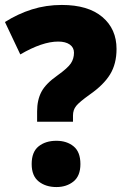

<svg xmlns="http://www.w3.org/2000/svg" viewBox="-20 -744 507 776"><path d="M130 -294Q130 -340 147.5 -373Q165 -406 212 -439Q254 -469 266.5 -488Q279 -507 279 -531Q279 -552 262 -564Q245 -576 215 -576Q151 -576 62 -524L0 -655Q52 -688 109 -706Q166 -724 230 -724Q336 -724 393.5 -675.5Q451 -627 451 -546Q451 -486 425 -443.5Q399 -401 343 -362Q301 -332 288 -316Q275 -300 275 -277V-252H130ZM108 -81Q108 -130 136 -152.5Q164 -175 208 -175Q250 -175 277.5 -152.5Q305 -130 305 -81Q305 -33 277 -10.5Q249 12 208 12Q165 12 136.5 -10.5Q108 -33 108 -81Z"/></svg>

Font: Noto Sans Lao Looped SemiCondensed Black
Style: Regular
Weight: 900
Width: 4
Designer: Mark Frömberg, Ben Mitchell
Foundry: The Fontpad Ltd
Version: Version 1.002; ttfautohint (v1.8.4.7-5d5b)